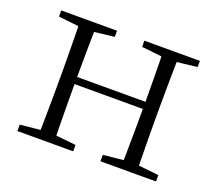

<svg xmlns="http://www.w3.org/2000/svg" viewBox="-92 -634 861 760"><g transform="rotate(20 338.5 -254.0)"><path d="M130 0Q131 -24 131.5 -64.5Q132 -105 132.5 -148.5Q133 -192 133 -226V-283Q133 -316 132.5 -359.5Q132 -403 131.5 -443.5Q131 -484 130 -508H198Q197 -484 196.5 -443Q196 -402 195.5 -357Q195 -312 195 -275V-256Q195 -207 195.5 -157Q196 -107 196.5 -65.5Q197 -24 198 0ZM479 0Q481 -24 481.5 -65.5Q482 -107 482.5 -157Q483 -207 483 -256V-275Q483 -312 482.5 -357Q482 -402 481.5 -443Q481 -484 479 -508H546Q545 -484 544.5 -443.5Q544 -403 543.5 -359.5Q543 -316 543 -283V-226Q543 -192 543.5 -148.5Q544 -105 544.5 -64.5Q545 -24 546 0ZM46 0V-27L155 -38H175L281 -27V0ZM46 -482V-508H281V-482L175 -470H155ZM396 0V-27L504 -38H525L630 -27V0ZM396 -482V-508H630V-482L525 -470H504ZM163 -252V-282H513V-252Z"/></g></svg>

Font: Early Summer Mincho VF
Style: Regular
Weight: 250
Designer: GuiWonder
Version: Version 1.002